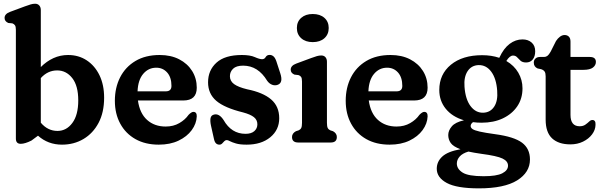

<svg xmlns="http://www.w3.org/2000/svg" viewBox="-20 -763 3227 1028"><path d="M198.5 -709V-404Q229.5 -435 266.2 -451.8Q303 -468.5 344.5 -468.5Q401 -468.5 444.5 -439.8Q488 -411 512.8 -359.8Q537.5 -308.5 537.5 -240Q537.5 -161.5 507.8 -105.2Q478 -49 427 -18.8Q376 11.5 312 11.5Q237 11.5 183.5 -36.5L148.5 -10.5Q114 7 91 7Q65 7 65 -21V-603.5Q65 -620.5 60.2 -627.5Q55.5 -634.5 46 -638L24.5 -640Q4.5 -648.5 4.5 -667Q4.5 -688.5 34 -699.5L113.5 -729Q132.5 -736 144.5 -739.5Q156.5 -743 168 -743Q182 -743 190.2 -733.8Q198.5 -724.5 198.5 -709ZM286 -386Q235.5 -386 198.5 -345V-106Q235.5 -62 288 -62Q335.5 -62 367.2 -104.5Q399 -147 399 -225.5Q399 -304 366.8 -345Q334.5 -386 286 -386Z M1033.5 -293.5Q1033.5 -225 961.5 -225H718.5Q728 -156.5 767.5 -121Q807 -85.5 867 -85.5Q908.5 -85.5 940 -103.8Q971.5 -122 989.5 -148Q1005.5 -164.5 1016 -164Q1034 -163.5 1033.5 -140Q1032 -101 1006.5 -66.2Q981 -31.5 936 -10Q891 11.5 830 11.5Q758 11.5 705.2 -18.2Q652.5 -48 623.8 -101Q595 -154 595 -223.5Q595 -293.5 623.2 -349Q651.5 -404.5 705.2 -436.5Q759 -468.5 835 -468.5Q895 -468.5 939.5 -445.5Q984 -422.5 1008.8 -382.8Q1033.5 -343 1033.5 -293.5ZM816.5 -400.5Q775 -400.5 747 -367.8Q719 -335 716.5 -274H867.5Q898 -274 898 -303Q898 -349 875 -374.8Q852 -400.5 816.5 -400.5Z M1294.5 -46.5Q1325.5 -46.5 1341.8 -61Q1358 -75.5 1358 -97.5Q1358 -121 1339.5 -135.8Q1321 -150.5 1282 -161Q1182 -185.5 1138 -223.2Q1094 -261 1094 -322.5Q1094 -386.5 1139 -427.5Q1184 -468.5 1275 -468.5Q1319.5 -468.5 1344.5 -457.2Q1369.5 -446 1383.5 -446Q1396 -446 1402.5 -457.5Q1409 -469 1424 -469Q1435 -469 1444 -461.5Q1453 -454 1459.5 -435.5L1480.5 -371Q1497.5 -320 1467 -309Q1452.5 -303.5 1437 -309.2Q1421.5 -315 1410.5 -330.5Q1361.5 -411.5 1282 -411.5Q1245 -411.5 1228 -395Q1211 -378.5 1211 -355Q1211 -329 1233.2 -312.8Q1255.5 -296.5 1303 -285Q1388 -268 1431.5 -230.8Q1475 -193.5 1475 -130Q1475 -67.5 1427 -28Q1379 11.5 1300.5 11.5Q1264.5 11.5 1243.5 5.2Q1222.5 -1 1211.2 -7Q1200 -13 1194.5 -13Q1186.5 -13 1181 -7Q1175.5 -1 1169.5 5.2Q1163.5 11.5 1154.5 11.5Q1144 11.5 1136.5 4.5Q1129 -2.5 1125.5 -19.5L1109.5 -91Q1104.5 -114.5 1107.2 -130Q1110 -145.5 1125.5 -149.5Q1153 -157 1177 -120.5Q1219 -46.5 1294.5 -46.5Z M1654.5 -537.5Q1616 -537.5 1592.8 -558.2Q1569.5 -579 1569.5 -613Q1569.5 -647 1592.8 -667.5Q1616 -688 1654.5 -688Q1693.5 -688 1716.8 -667.5Q1740 -647 1740 -613Q1740 -579 1716.8 -558.2Q1693.5 -537.5 1654.5 -537.5ZM1730.5 -432.5V-105.5Q1730.5 -85.5 1735 -77.2Q1739.5 -69 1749 -65L1763 -60.5Q1783.5 -49 1783.5 -29.5Q1783.5 0 1751 0H1576.5Q1543.5 0 1543.5 -29.5Q1543.5 -49 1564.5 -60.5L1578.5 -65Q1588 -69 1592.5 -77.2Q1597 -85.5 1597 -105.5V-326.5Q1597 -344 1592.2 -351Q1587.5 -358 1578 -361L1556.5 -363.5Q1536.5 -372 1536.5 -390Q1536.5 -411.5 1566 -422.5L1645.5 -452Q1664.5 -459 1676.5 -462.5Q1688.5 -466 1700 -466Q1714.5 -466 1722.5 -456.8Q1730.5 -447.5 1730.5 -432.5Z M2269.5 -293.5Q2269.5 -225 2197.5 -225H1954.5Q1964 -156.5 2003.5 -121Q2043 -85.5 2103 -85.5Q2144.5 -85.5 2176 -103.8Q2207.5 -122 2225.5 -148Q2241.5 -164.5 2252 -164Q2270 -163.5 2269.5 -140Q2268 -101 2242.5 -66.2Q2217 -31.5 2172 -10Q2127 11.5 2066 11.5Q1994 11.5 1941.2 -18.2Q1888.5 -48 1859.8 -101Q1831 -154 1831 -223.5Q1831 -293.5 1859.2 -349Q1887.5 -404.5 1941.2 -436.5Q1995 -468.5 2071 -468.5Q2131 -468.5 2175.5 -445.5Q2220 -422.5 2244.8 -382.8Q2269.5 -343 2269.5 -293.5ZM2052.5 -400.5Q2011 -400.5 1983 -367.8Q1955 -335 1952.5 -274H2103.5Q2134 -274 2134 -303Q2134 -349 2111 -374.8Q2088 -400.5 2052.5 -400.5Z M2631.5 -44.5Q2732 -31 2774.8 0.8Q2817.5 32.5 2817.5 91Q2817.5 160 2748.8 202.8Q2680 245.5 2544 245.5Q2425.5 245.5 2372 216.5Q2318.5 187.5 2318.5 140.5Q2318.5 102.5 2348 75.2Q2377.5 48 2445.5 36Q2406.5 21.5 2393.2 2.5Q2380 -16.5 2380 -40Q2380 -64 2398.8 -86.2Q2417.5 -108.5 2464 -119Q2401 -138 2366.5 -180.8Q2332 -223.5 2332 -281Q2332 -365.5 2394.2 -416.5Q2456.5 -467.5 2561.5 -467.5Q2611.5 -467.5 2653 -453.5L2654 -455Q2677 -504.5 2708.8 -528.2Q2740.5 -552 2777.5 -552Q2807.5 -552 2826.5 -535.2Q2845.5 -518.5 2845.5 -488.5Q2845.5 -461 2832.5 -444.8Q2819.5 -428.5 2797 -428.5Q2777.5 -428.5 2767.2 -437.8Q2757 -447 2748.8 -456.2Q2740.5 -465.5 2727 -465.5Q2709 -465.5 2691 -436.5Q2732.5 -412.5 2755 -374Q2777.5 -335.5 2777.5 -290Q2777.5 -235 2749.5 -193.8Q2721.5 -152.5 2672.2 -129.2Q2623 -106 2558.5 -106Q2534.5 -106 2512.5 -109Q2500 -99.5 2500 -88.5Q2500 -79 2510 -72Q2520 -65 2548.2 -58.5Q2576.5 -52 2631.5 -44.5ZM2542 -414.5Q2504 -413 2483.5 -381.8Q2463 -350.5 2467 -298.5Q2472 -231 2499.5 -194.8Q2527 -158.5 2567 -159.5Q2605 -160.5 2625.8 -191.8Q2646.5 -223 2642 -277.5Q2637.5 -342 2610.5 -378.8Q2583.5 -415.5 2542 -414.5ZM2426 112.5Q2426 141.5 2456.8 161Q2487.5 180.5 2569.5 180.5Q2639 180.5 2669.5 164.8Q2700 149 2700 124Q2700 100 2670.5 85.8Q2641 71.5 2556.5 60.5Q2517.5 55 2488 48.5Q2456 58 2441 75.2Q2426 92.5 2426 112.5Z M2877.5 -392.5 2858.5 -396.5Q2838 -405.5 2838 -428Q2838 -441 2847 -449.5Q2856 -458 2871 -458H2893Q2903 -458 2911 -464Q2919 -470 2928 -486L2957 -543.5Q2966.5 -558 2978.5 -566.8Q2990.5 -575.5 3003 -575.5Q3017 -575.5 3025.8 -566.8Q3034.5 -558 3034.5 -540.5V-458H3138Q3170.5 -458 3170.5 -431.5Q3170.5 -413.5 3154.5 -401.2Q3138.5 -389 3103 -389H3034.5V-148Q3034.5 -87 3083.5 -87Q3102 -87 3114 -95.5Q3126 -104 3134.8 -112.5Q3143.5 -121 3152.5 -120.5Q3170 -120 3168.5 -94.5Q3168 -67.5 3150 -43.5Q3132 -19.5 3101.8 -4.8Q3071.5 10 3034 10Q2970.5 10 2936 -22.2Q2901.5 -54.5 2901.5 -122.5V-354.5Q2901.5 -371.5 2896 -379.8Q2890.5 -388 2877.5 -392.5Z"/></svg>

Font: Fraunces 72pt S100 SemiBold
Style: Regular
Weight: 600
Version: Version 1.000; ttfautohint (v1.8.3)